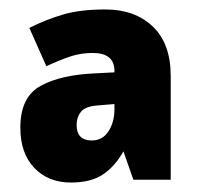

<svg xmlns="http://www.w3.org/2000/svg" viewBox="-20 -742 419 406"><path d="M203 -722Q265 -722 303 -686Q341 -650 341 -581V-362H262L241 -422Q223 -390 197.5 -373Q172 -356 130 -356Q82 -356 52.5 -387Q23 -418 23 -472Q23 -537 66 -560.5Q109 -584 183 -587L222 -589V-592Q222 -630 176 -630Q151 -630 128.5 -622.5Q106 -615 78 -602L42 -683Q78 -701 114 -711.5Q150 -722 203 -722ZM186 -519Q160 -517 151 -505.5Q142 -494 142 -478Q142 -445 174 -445Q197 -445 209.5 -464.5Q222 -484 222 -511V-522Z"/></svg>

Font: Noto Sans Khmer UI SemiCondensed Black
Style: Regular
Weight: 900
Width: 4
Designer: Danh Hong and the Monotype Design Team
Foundry: Monotype Imaging Inc.
Version: Version 2.002; ttfautohint (v1.8.4.7-5d5b)